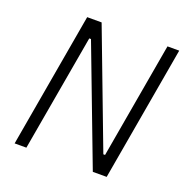

<svg xmlns="http://www.w3.org/2000/svg" viewBox="-125 -818 917 937"><g transform="rotate(20 333.0 -350.0)"><path d="M49 0H110L216 -606H225L455 0H527L649 -700H588L483 -98H474L246 -700H171Z"/></g></svg>

Font: Fixel Text 20240404 Light
Style: Italic
Weight: 300
Width: 4
Italic angle: -10°
Designer: AlfaBravo + MacPaw
Foundry: Kyrylo Tkachov, Marchela Mozhyna, Serhii Makarenko, Maria Weinstein, Zakhar Kryvoshyya
Version: Version 1.211;Glyphs 3.2 (3225)